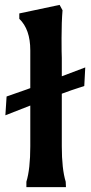

<svg xmlns="http://www.w3.org/2000/svg" viewBox="-20 -766 371 786"><path d="M2 -294 7 -371Q82 -396 191.5 -438Q301 -480 329 -490L325 -414Q237 -387 2 -294ZM236 -724Q232 -676 232 -610Q232 -544 233 -529V-167Q233 -74 249 -22L250 0H88V-22Q104 -74 104 -167V-560Q104 -646 59 -689V-711L224 -746Z"/></svg>

Font: Asul
Style: Bold
Weight: 700
Designer: Mariela Monsalve
Foundry: Mariela Monsalve
Version: Version 1.002